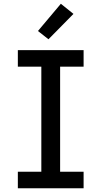

<svg xmlns="http://www.w3.org/2000/svg" viewBox="-20 -1002 540 1022"><path d="M75 0V-88H200V-647H75V-735H425V-647H300V-88H425V0ZM238 -793 182 -837 304 -982 371 -928Z"/></svg>

Font: Iosevka Term Semibold
Style: Regular
Weight: 600
Monospace: yes
Designer: Belleve Invis
Foundry: Belleve Invis
Version: Version 31.4.0